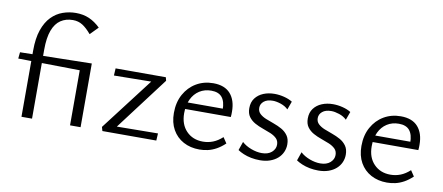

<svg xmlns="http://www.w3.org/2000/svg" viewBox="-65 -962 2817 1222"><g transform="rotate(10 1343.0 -351.0)"><path d="M113.9 0V-428.4Q113.9 -507.6 132.7 -561.9Q151.6 -616.2 183.7 -649.1Q215.9 -682.1 256.9 -696.5Q297.9 -711 341.2 -711Q388.9 -711 427.1 -694.4Q465.3 -677.8 499.8 -644.2L449.6 -593.2Q420 -628.5 392.7 -645.8Q365.5 -663.2 329.9 -663.2Q284.9 -663.2 251.5 -640.9Q218 -618.7 200.1 -570.7Q182.2 -522.7 182.2 -445.9V0ZM486.1 -355.1 29.4 -361.5 33.5 -402.8 495.9 -411.7ZM427.8 0V-382.6L495.9 -411.7V0Z M629.6 -25.5 906.6 -387.7 942.7 -364.6 647.8 -360.8 650.5 -407.4H975.2L980.7 -385.5L702.6 -17.5L670.5 -43.3L988 -46.5L985.3 0H636.9Z M1264.6 8.6Q1206.1 8.6 1160.9 -15.9Q1115.7 -40.4 1090.3 -85.5Q1064.9 -130.7 1064.9 -193.1Q1064.9 -261.9 1093.4 -313.6Q1122 -365.3 1170.4 -393.8Q1218.9 -422.4 1280 -422.4Q1353.7 -422.4 1390.8 -380.3Q1427.8 -338.2 1427.8 -264.6Q1427.8 -256.5 1427.6 -247.5Q1427.5 -238.4 1426.2 -229.8H1367.4V-265.2Q1367.4 -319.4 1345.2 -346.5Q1323.1 -373.6 1275.5 -373.6Q1232.4 -373.6 1199.3 -352.5Q1166.2 -331.3 1147.9 -292.9Q1129.6 -254.5 1129.6 -202.4Q1129.6 -130.1 1170.9 -87.5Q1212.1 -44.8 1278 -44.8Q1311.9 -44.8 1342.9 -57Q1373.8 -69.2 1403 -95.9L1427.7 -59.1Q1400.8 -33.7 1373.5 -18.7Q1346.1 -3.6 1319 2.5Q1291.9 8.6 1264.6 8.6ZM1103.5 -229.8 1112.1 -273.4H1416.8V-229.8Z M1655.6 8.9Q1626.1 8.9 1598.8 3.6Q1571.5 -1.8 1549.1 -11.3Q1526.8 -20.7 1511.3 -31.4L1530.6 -87.1Q1554.7 -64.9 1590.5 -51.4Q1626.3 -37.9 1659.5 -37.9Q1700.2 -37.9 1723.6 -58.5Q1746.9 -79.2 1746.9 -106.8Q1746.9 -132.2 1731.4 -147.4Q1715.8 -162.7 1691.2 -173Q1666.6 -183.3 1639.6 -192.6Q1612.7 -201.8 1588.1 -215.4Q1563.5 -229.1 1547.9 -250.5Q1532.3 -271.9 1532.3 -306Q1532.3 -344.7 1551.9 -370.7Q1571.5 -396.7 1604 -410.1Q1636.4 -423.4 1675.6 -423.4Q1706.4 -423.4 1737.6 -415.5Q1768.9 -407.7 1791.7 -393.4L1772.3 -340Q1753 -359.1 1723.9 -368.8Q1694.8 -378.4 1672.5 -378.4Q1634.9 -378.4 1614.6 -361.3Q1594.2 -344.3 1594.2 -319.4Q1594.2 -296 1610 -281.3Q1625.7 -266.5 1650.3 -256.5Q1674.9 -246.6 1702.5 -236.9Q1730.1 -227.1 1754.6 -213.4Q1779.2 -199.6 1795 -177.3Q1810.7 -155 1810.7 -120.2Q1810.7 -94.1 1800.2 -70.5Q1789.7 -46.9 1769.6 -29.2Q1749.6 -11.5 1720.8 -1.3Q1692.1 8.9 1655.6 8.9Z M2033.6 8.9Q2004.1 8.9 1976.8 3.6Q1949.5 -1.8 1927.1 -11.3Q1904.8 -20.7 1889.3 -31.4L1908.6 -87.1Q1932.7 -64.9 1968.5 -51.4Q2004.3 -37.9 2037.5 -37.9Q2078.2 -37.9 2101.6 -58.5Q2124.9 -79.2 2124.9 -106.8Q2124.9 -132.2 2109.4 -147.4Q2093.8 -162.7 2069.2 -173Q2044.6 -183.3 2017.6 -192.6Q1990.7 -201.8 1966.1 -215.4Q1941.5 -229.1 1925.9 -250.5Q1910.3 -271.9 1910.3 -306Q1910.3 -344.7 1929.9 -370.7Q1949.5 -396.7 1982 -410.1Q2014.4 -423.4 2053.6 -423.4Q2084.4 -423.4 2115.6 -415.5Q2146.9 -407.7 2169.7 -393.4L2150.3 -340Q2131 -359.1 2101.9 -368.8Q2072.8 -378.4 2050.5 -378.4Q2012.9 -378.4 1992.6 -361.3Q1972.2 -344.3 1972.2 -319.4Q1972.2 -296 1988 -281.3Q2003.7 -266.5 2028.3 -256.5Q2052.9 -246.6 2080.5 -236.9Q2108.1 -227.1 2132.6 -213.4Q2157.2 -199.6 2173 -177.3Q2188.7 -155 2188.7 -120.2Q2188.7 -94.1 2178.2 -70.5Q2167.7 -46.9 2147.6 -29.2Q2127.6 -11.5 2098.8 -1.3Q2070.1 8.9 2033.6 8.9Z M2476.6 8.6Q2418.1 8.6 2372.9 -15.9Q2327.7 -40.4 2302.3 -85.5Q2276.9 -130.7 2276.9 -193.1Q2276.9 -261.9 2305.4 -313.6Q2334 -365.3 2382.4 -393.8Q2430.9 -422.4 2492 -422.4Q2565.7 -422.4 2602.8 -380.3Q2639.8 -338.2 2639.8 -264.6Q2639.8 -256.5 2639.6 -247.5Q2639.5 -238.4 2638.2 -229.8H2579.4V-265.2Q2579.4 -319.4 2557.2 -346.5Q2535.1 -373.6 2487.5 -373.6Q2444.4 -373.6 2411.3 -352.5Q2378.2 -331.3 2359.9 -292.9Q2341.6 -254.5 2341.6 -202.4Q2341.6 -130.1 2382.9 -87.5Q2424.1 -44.8 2490 -44.8Q2523.9 -44.8 2554.9 -57Q2585.8 -69.2 2615 -95.9L2639.7 -59.1Q2612.8 -33.7 2585.5 -18.7Q2558.1 -3.6 2531 2.5Q2503.9 8.6 2476.6 8.6ZM2315.5 -229.8 2324.1 -273.4H2628.8V-229.8Z"/></g></svg>

Font: Ysabeau
Style: Bold
Weight: 700
Designer: Christian Thalmann (Catharsis Fonts)
Version: Version 2.000;gftools[0.9.27.dev2+g8671c4b]